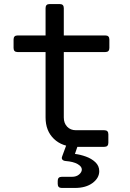

<svg xmlns="http://www.w3.org/2000/svg" viewBox="-20 -725 640 948"><path d="M285 203Q265 203 265 183V168Q265 148 285 148H335Q357 148 370.5 136.5Q384 125 384 112Q384 97 363 85Q342 73 304 70Q293 69 288 63Q283 57 287 47L308 -10Q314 -26 331 -26H347Q358 -26 362.5 -20Q367 -14 363 -3L350 35Q376 38 404 48Q432 58 451 76Q470 94 470 120Q470 154 437 178.5Q404 203 350 203ZM355 0Q287 0 246 -39.5Q205 -79 205 -145V-468H67Q47 -468 47 -488V-530Q47 -550 67 -550H205V-685Q205 -705 225 -705H275Q295 -705 295 -685V-550H500Q520 -550 520 -530V-488Q520 -468 500 -468H295V-145Q295 -117 311.5 -99.5Q328 -82 355 -82H495Q515 -82 515 -62V-20Q515 0 495 0Z"/></svg>

Font: Pitagon Sans Mono
Style: Regular
Weight: 400
Monospace: yes
Designer: Travis Tran
Foundry: Pitagon
Version: Version 1.001;gftools[0.9.26]